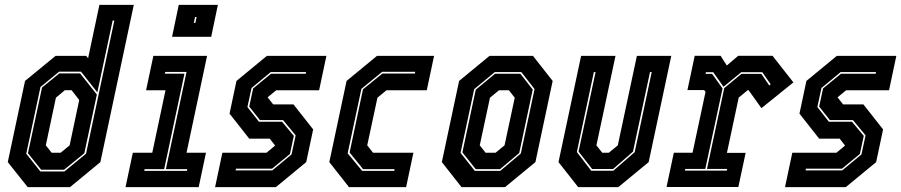

<svg xmlns="http://www.w3.org/2000/svg" viewBox="-20 -770 3708 790"><path d="M268 0H94L12 -103L83 -437L208.5 -540H334.5L342.5 -530.5L389 -750H530.5L393 -103ZM245 -64.5 334 -137.5 450.5 -685.5H443.5L380.5 -390L313.5 -475H223L146.5 -412L88 -137.5L146 -64.5ZM243.5 -71.5H149.5L95 -139.5L153 -410L224 -468H309.5L378.5 -381L327 -139.5ZM229.5 -141.5 266.5 -172 306 -358.5 274.5 -399H247L210 -368L168.5 -172L192.5 -141.5Z M688 -618.5 715.5 -750H876.5L849 -618.5ZM777.5 -676H784L789 -700H782.5ZM496.5 0 526.5 -141.5H606.5L661 -398.5H581L611 -540H832L747.5 -141.5H827.5L797.5 0ZM573.5 -67H749L750.5 -74H662.5L747.5 -474H660L658.5 -467H739L655.5 -74H575Z M865 0 895 -141.5H1076.5L1112 -171L1090 -199.5H1005.5L924.5 -302.5L953 -437L1078 -540H1323L1293 -398.5H1116.5L1081 -369.5L1104 -340.5H1187.5L1268.5 -237.5L1240 -103L1115 0ZM949.5 -69H1100.5L1179.5 -134.5L1196.5 -213L1144.5 -276H1049.5L1005.5 -331.5L1021.5 -406L1095 -466.5H1238L1239.5 -473.5H1094L1015 -408L998 -329.5L1045.5 -269H1140.5L1189 -211L1173 -136.5L1099.5 -76H951Z M1416 0 1335 -103 1406 -437 1531 -540H1766L1736 -398.5H1570L1533 -368L1491 -172L1515 -141.5H1681L1651 0ZM1470 -67H1602L1603.5 -74H1474L1418.5 -142.5L1473.5 -402.5L1553.5 -467.5H1687L1688.5 -474.5H1552.5L1467 -404.5L1410.5 -139Z M1879 0 1798 -103 1869 -437 1994 -540H2173L2254 -437L2183 -103L2058 0ZM1933.5 -67H2038.5L2123 -138.5L2179.5 -403.5L2125 -473.5H2016L1931 -403L1875 -141ZM1937.5 -74 1882.5 -143 1937.5 -401 2017 -466.5H2121L2172 -401.5L2116.5 -140.5L2037.5 -74ZM1978 -141.5H2019L2056 -172L2098 -368L2074 -398.5H2033L1996 -368L1954 -172Z M2359 0 2278 -103 2371 -540H2512.5L2434 -172L2458 -141.5H2485L2522 -172L2600.5 -540H2742L2649 -103L2524 0ZM2412.5 -67.5H2503.5L2591.5 -144L2661.5 -473.5H2654.5L2584.5 -146L2502.5 -74.5H2416.5L2360.5 -146.5L2430.5 -473.5H2423.5L2353.5 -144.5Z M2722.5 -0.5 2752.5 -141.5H2829.5L2883 -392L2877 -399.5H2808.5L2838.5 -540.5H2945L2970.5 -500.5L3017.5 -540.5H3158.5L3244.5 -431L3113 -325L3060 -399H3056.5L3019.5 -368.5L2971 -141H3048L3018 -0.5ZM2798 -68H2970.5L2972 -75H2889L2960 -407.5L3030.5 -466H3112.5L3145 -418.5L3151 -423L3116.5 -473H3030L2957 -413L2914.5 -473H2884.5L2883 -466H2910L2953 -406L2882 -75H2799.5Z M3210 0 3240 -141.5H3421.5L3457 -171L3435 -199.5H3350.5L3269.5 -302.5L3298 -437L3423 -540H3668L3638 -398.5H3461.5L3426 -369.5L3449 -340.5H3532.5L3613.5 -237.5L3585 -103L3460 0ZM3294.5 -69H3445.5L3524.5 -134.5L3541.5 -213L3489.5 -276H3394.5L3350.5 -331.5L3366.5 -406L3440 -466.5H3583L3584.5 -473.5H3439L3360 -408L3343 -329.5L3390.5 -269H3485.5L3534 -211L3518 -136.5L3444.5 -76H3296Z"/></svg>

Font: Tourney Condensed ExtraBold
Style: Italic
Weight: 800
Width: 3
Italic angle: -12°
Designer: Tyler Finck
Foundry: Etcetera Type Co
Version: Version 1.010; ttfautohint (v1.8.3)